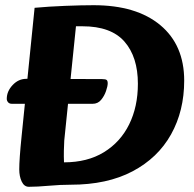

<svg xmlns="http://www.w3.org/2000/svg" viewBox="-20 -710 744 738"><path d="M26 -311Q16 -311 11 -317Q6 -323 6 -330Q6 -359 28.5 -383Q51 -407 81 -407L372 -406Q386 -406 390 -402.5Q394 -399 394 -390Q394 -379 387.5 -360Q381 -341 368.5 -326Q356 -311 336 -311ZM91 8Q73 8 63.5 -12Q54 -32 54 -59Q54 -98 63 -186L113 -680Q167 -685 230.5 -687.5Q294 -690 340 -690Q504 -690 596 -613.5Q688 -537 688 -400Q688 -284 637.5 -193.5Q587 -103 489.5 -51.5Q392 0 252 0Q212 0 167.5 4Q123 8 91 8ZM226 -86Q316 -86 379.5 -125Q443 -164 476.5 -232Q510 -300 510 -388Q510 -491 458.5 -550Q407 -609 297 -609H272L227 -170Q226 -153 225.5 -131Q225 -109 226 -86Z"/></svg>

Font: Alkatra
Style: Bold
Weight: 700
Designer: Suman Bhandary
Version: Version 1.100;gftools[0.9.22]